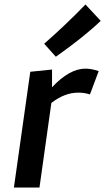

<svg xmlns="http://www.w3.org/2000/svg" viewBox="-20 -836 469 856"><path d="M156 0 209 -377Q268 -423 329 -423Q357 -423 381 -415L420 -519Q387 -530 361 -530Q290 -530 212 -447V-526L115 -516L42 0ZM229 -583Q355 -672 429 -743L361 -816Q273 -725 177 -641Z"/></svg>

Font: Brisa Sans Medium
Style: Italic
Weight: 600
Italic angle: -8°
Designer: Dalton Maag Ltd
Foundry: Dalton Maag Ltd
Version: Version 1.101;July 10, 2019;FontCreator 11.5.0.2425 64-bit